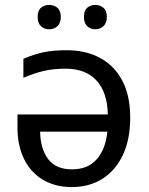

<svg xmlns="http://www.w3.org/2000/svg" viewBox="-20 -750 604 780"><path d="M251 -546Q328 -546 386 -515Q444 -484 476.5 -423Q509 -362 509 -272Q509 -184 479.5 -121Q450 -58 396.5 -24Q343 10 272 10Q204 10 154 -20Q104 -50 77.5 -104.5Q51 -159 51 -232V-285H418Q416 -376 371.5 -423.5Q327 -471 247 -471Q196 -471 156.5 -461.5Q117 -452 75 -434V-511Q116 -529 156 -537.5Q196 -546 251 -546ZM416 -215H143Q144 -147 175 -104.5Q206 -62 273 -62Q336 -62 372.5 -102.5Q409 -143 416 -215ZM133 -681Q133 -707 146.5 -718.5Q160 -730 180 -730Q199 -730 213 -718.5Q227 -707 227 -681Q227 -656 213 -643.5Q199 -631 180 -631Q160 -631 146.5 -643.5Q133 -656 133 -681ZM321 -681Q321 -707 334.5 -718.5Q348 -730 367 -730Q386 -730 400 -718.5Q414 -707 414 -681Q414 -656 400 -643.5Q386 -631 367 -631Q348 -631 334.5 -643.5Q321 -656 321 -681Z"/></svg>

Font: BC Sans
Style: Regular
Weight: 400
Designer: Monotype Design Team
Province of B.C.
Foundry: Monotype Imaging Inc.
Version: Version 2.000;GOOG;noto-source:20170915:90ef993387c0